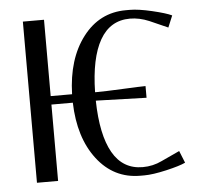

<svg xmlns="http://www.w3.org/2000/svg" viewBox="-49 -692 784 751"><g transform="rotate(-5 343.5 -317.0)"><path d="M66.9 -632.8H149.9V-333H233.9Q237.8 -471.2 303 -556.6Q368.2 -642.1 472.2 -642.1H487.8Q521 -642.1 575 -629.4Q628.9 -616.7 650.9 -606L631.8 -560.1L560.1 -591.8Q522 -607.9 484.9 -607.9Q407.2 -607.9 366.9 -537.4Q326.7 -466.8 324.2 -333H330.1Q362.3 -333 433.3 -336.4Q504.4 -339.8 522.9 -339.8V-293.9L330.1 -299.8H324.2Q326.7 -165.5 366.7 -95.2Q406.7 -24.9 484.9 -24.9Q524.9 -24.9 560.1 -42L631.8 -75.2L650.9 -27.8Q628.9 -17.1 575 -4.6Q521 7.8 487.8 7.8H472.2Q368.2 7.8 303 -77.1Q237.8 -162.1 233.9 -299.8H149.9V0H66.9Z"/></g></svg>

Font: Resagokr
Style: Regular
Weight: 500
Designer: gluk
Foundry: gluk
Version: Version 0.95